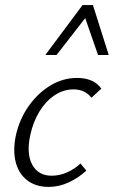

<svg xmlns="http://www.w3.org/2000/svg" viewBox="-20 -726 447 754"><path d="M171 8Q121 8 87.5 -17.5Q54 -43 42 -88Q30 -133 42 -193Q56 -257 92 -308.5Q128 -360 177.5 -390Q227 -420 283 -420Q314 -420 338 -410Q362 -400 378 -378L339 -342Q327 -358 309.5 -366.5Q292 -375 269 -375Q229 -375 194 -351.5Q159 -328 134.5 -287.5Q110 -247 99 -196Q83 -123 106.5 -79.5Q130 -36 183 -36Q215 -36 244.5 -49.5Q274 -63 296 -84L319 -56Q289 -28 250.5 -10Q212 8 171 8ZM158 -510 304 -706H345L328 -672L202 -510ZM365 -510 309 -671 304 -706H345L407 -510Z"/></svg>

Font: Ysabeau Infant Light
Style: Italic
Weight: 300
Italic angle: -12°
Designer: Christian Thalmann (Catharsis Fonts)
Version: Version 2.001;gftools[0.9.30]; featfreeze: ss01,ss02,lnum